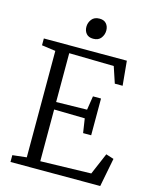

<svg xmlns="http://www.w3.org/2000/svg" viewBox="-135 -1027 891 1115"><g transform="rotate(15 310.0 -469.0)"><path d="M122.5 -50.5V-690.5L39.5 -702V-743H538.5L552.5 -596H505.5L473 -693.5L204 -698.5V-405L389 -408.5L402 -492H450.5V-271H402L389 -356.5L204 -360V-49L508.5 -57L564 -187L611 -172L577.5 0H38V-41ZM315.5 -815.5Q288.5 -815.5 274.5 -831.8Q260.5 -848 260.5 -873Q260.5 -897.5 276 -917.8Q291.5 -938 322.5 -938H323.5Q350 -938 364 -921.8Q378 -905.5 378 -881Q378 -856 362.8 -835.8Q347.5 -815.5 316.5 -815.5Z"/></g></svg>

Font: Merriweather 28pt Light
Style: Regular
Weight: 300
Version: Version 2.100